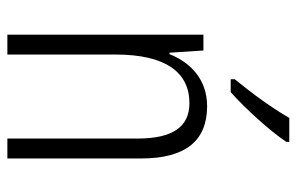

<svg xmlns="http://www.w3.org/2000/svg" viewBox="-162 -643 805 521"><g transform="rotate(90 240.5 -382.5)"><path d="M365 -757V-765H300C273 -718 235 -666 195 -617V-606H230C273 -644 336 -713 365 -757ZM268 -542C195 -542 149 -496 127 -440H123L117 -532H74V0H128V-294C128 -429 176 -494 260 -494C323 -494 356 -450 356 -353V0H410V-363C410 -486 360 -542 268 -542Z"/></g></svg>

Font: Noto Sans Hebrew Condensed Light
Style: Regular
Weight: 300
Width: 3
Designer: Monotype Design Team
Foundry: Monotype Imaging Inc.
Version: Version 2.004